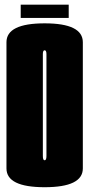

<svg xmlns="http://www.w3.org/2000/svg" viewBox="-20 -778 373 802"><path d="M166.5 4Q7 4 7 -74.5V-601.5Q7 -680.5 166.5 -680.5Q326 -680.5 326 -601.5V-74.5Q326 4 166.5 4ZM166.5 -108.5Q174 -108.5 174 -126.5V-552Q174 -568 166.5 -568Q159 -568 159 -552V-126.5Q159 -108.5 166.5 -108.5ZM66.5 -703V-758.5H267V-703Z"/></svg>

Font: Anybody UltraCondensed ExtraBold
Style: Regular
Weight: 800
Width: 1
Designer: Tyler Finck
Foundry: Etcetera Type Company
Version: Version 1.010; ttfautohint (v1.8.3) -l 8 -r 50 -G 200 -x 14 